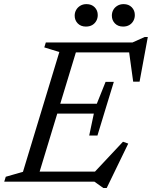

<svg xmlns="http://www.w3.org/2000/svg" viewBox="-38 -882 737 932"><path d="M250 -629.5 177 -652 184.5 -676H345L139.5 0H-17.5L-10 -24L73.5 -48ZM587 -641.5 608 -627.5H280L296 -676H605.5L664.5 -702.5H679.5L639.5 -485.5H608.5ZM463.5 30.5 420.5 0H89.5L105.5 -49H452.5L409.5 -34.5L559 -194L584.5 -185L480 30.5ZM435 -224H395L417.5 -330.5H190.5L205 -378.5H432L474.5 -484.5H514.5L474.5 -354ZM379 -753Q354.5 -753 339.5 -768.2Q324.5 -783.5 324.5 -806Q324.5 -821.5 331.8 -834Q339 -846.5 351.8 -854.2Q364.5 -862 382 -862Q406.5 -862 421.5 -846.8Q436.5 -831.5 436.5 -809Q436.5 -793.5 429.5 -780.8Q422.5 -768 409.8 -760.5Q397 -753 379 -753ZM559.5 -753Q535 -753 520 -768.2Q505 -783.5 505 -806Q505 -821.5 512 -834Q519 -846.5 532 -854.2Q545 -862 562 -862Q586.5 -862 601.5 -846.8Q616.5 -831.5 616.5 -809Q616.5 -793.5 609.5 -780.8Q602.5 -768 589.8 -760.5Q577 -753 559.5 -753Z"/></svg>

Font: Newsreader 16pt 16pt
Style: Italic
Weight: 400
Italic angle: -17°
Version: Version 1.003